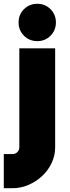

<svg xmlns="http://www.w3.org/2000/svg" viewBox="-46 -793 367 1013"><path d="M151 -576Q109 -576 80.5 -604.5Q52 -633 52 -675Q52 -716 80.5 -744.5Q109 -773 151 -773Q192 -773 220.5 -744.5Q249 -716 249 -675Q249 -633 220.5 -604.5Q192 -576 151 -576ZM-26 200V20H20Q35 20 45.5 9.5Q56 -1 56 -16V-538H245V-16Q245 28 226.5 67Q208 106 176.5 135.5Q145 165 104.5 182.5Q64 200 20 200Z"/></svg>

Font: Afrihost Sans Black
Style: Regular
Weight: 900
Foundry: https://www.afrihost.com
Version: Version 1.000